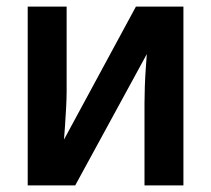

<svg xmlns="http://www.w3.org/2000/svg" viewBox="-20 -562 640 582"><path d="M64 0V-542H182V-286Q182 -266 180.5 -236.5Q179 -207 177 -179.5Q175 -152 174 -139L392 -542H536V0H418V-249Q418 -271 419 -300Q420 -329 422 -356Q424 -383 425 -398L208 0Z"/></svg>

Font: Noto Sans Mono SemiBold
Style: Regular
Weight: 600
Designer: Monotype Design Team
Foundry: Monotype Imaging Inc.
Version: Version 2.014; ttfautohint (v1.8.4.7-5d5b)